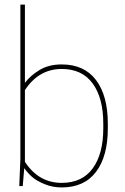

<svg xmlns="http://www.w3.org/2000/svg" viewBox="-20 -820 550 846"><path d="M89.8 -799.8V-455.1Q114.7 -487.8 155 -512Q195.3 -536.1 252 -536.1Q351.1 -536.1 403.1 -467.3Q455.1 -398.4 455.1 -274.9V-254.9Q455.1 -131.3 403.1 -62.7Q351.1 5.9 252 5.9Q211.4 5.9 176 -8.8Q140.6 -23.4 120.8 -41Q101.1 -58.6 86.9 -79.1L80.1 0H64.9L69.8 -120.1V-799.8ZM89.8 -422.9V-106.9Q150.4 -14.2 252 -14.2Q341.8 -14.2 388.4 -77.9Q435.1 -141.6 435.1 -254.9V-274.9Q435.1 -388.2 388.4 -452.1Q341.8 -516.1 252 -516.1Q150.9 -516.1 89.8 -422.9Z"/></svg>

Font: Cooper Hewitt
Style: Thin
Weight: 701
Designer: Village Type and Design LLC
Foundry: Cooper Hewitt Smithsonian Design Museum
Version: 1.000